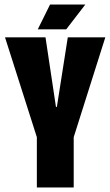

<svg xmlns="http://www.w3.org/2000/svg" viewBox="-20 -824 485 844"><path d="M142 -221 2 -660H180L226 -354H230L278 -660H443L304 -221V0H142ZM146 -695 200 -804H355L271 -695Z"/></svg>

Font: Bricolage Grotesque 96pt Condensed ExBd
Style: Regular
Weight: 800
Width: 3
Designer: Mathieu Triay
Foundry: Atelier Triay
Version: Version 1.001;Glyphs 3.2 (3207)